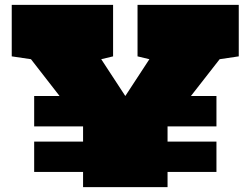

<svg xmlns="http://www.w3.org/2000/svg" viewBox="-20 -770 1031 790"><path d="M120.6 -375H225.1L107.4 -526.4L28.3 -538.1V-750H445.3V-538.1L396.5 -526.4L495.6 -375L594.7 -526.4L545.9 -538.1V-750H962.4V-538.1L883.8 -526.4L765.6 -375H870.6V-250H669.4V-187.5H870.6V-62.5H669.4V0H321.8V-62.5H120.6V-187.5H321.8V-250H120.6Z"/></svg>

Font: Holtwood One SC
Style: Regular
Weight: 400
Version: Version 1.000